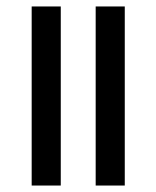

<svg xmlns="http://www.w3.org/2000/svg" viewBox="-20 -574 484 594"><path d="M276 0V-554H366V0ZM78 0V-554H168V0Z"/></svg>

Font: Noto Serif Tamil ExtraCondensed
Style: Regular
Weight: 400
Width: 2
Designer: Indian Type Foundry, Tom Grace, and the Monotype Design Team
Foundry: Monotype Imaging Inc.
Version: Version 2.004